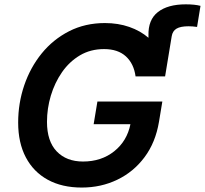

<svg xmlns="http://www.w3.org/2000/svg" viewBox="-20 -842 931 872"><path d="M351.1 9.8Q261.7 9.8 197 -25.6Q132.3 -61 97.4 -127.2Q62.5 -193.4 62.5 -285.2Q62.5 -373.5 90.1 -454.6Q117.7 -535.6 169.4 -599.4Q221.2 -663.1 293.9 -700.2Q366.7 -737.3 456.5 -737.3Q516.6 -737.3 567.1 -719.7Q617.7 -702.1 654.3 -670.4V-680.2Q652.3 -752.4 697.3 -787.4Q742.2 -822.3 823.7 -822.3Q864.7 -822.3 890.6 -815.4L875 -719.7Q854 -722.7 836.4 -722.7Q799.8 -722.7 781.7 -711.9Q763.7 -701.2 759.8 -677.2L730 -496.1Q730 -495.6 730 -495.1H595.7Q587.9 -552.7 551.8 -585.9Q515.6 -619.1 452.6 -619.1Q391.1 -619.1 343 -590.6Q294.9 -562 261.7 -514.2Q228.5 -466.3 210.9 -407.7Q193.4 -349.1 193.4 -288.6Q193.4 -200.7 237.5 -154.5Q281.7 -108.4 356.9 -108.4Q440.4 -108.4 498.8 -155Q557.1 -201.7 572.3 -277.8H405.3L422.4 -380.9H717.3L702.1 -289.1Q686.5 -195.3 636.7 -128.4Q586.9 -61.5 512.9 -25.9Q439 9.8 351.1 9.8Z"/></svg>

Font: Inter Semi Bold
Style: Italic
Weight: 600
Italic angle: -9.39999°
Designer: Rasmus Andersson
Foundry: rsms
Version: Version 4.000;git-3c8e0fc